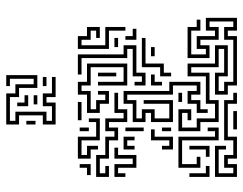

<svg xmlns="http://www.w3.org/2000/svg" viewBox="-104 -688 797 630"><g transform="rotate(-90 295.0 -372.5)"><path d="M150 -444V-504H102V-486H132V-450H120V-474H90V-516H162V-456H210V-480H222V-444ZM216 -504V-516H276V-504ZM330 -354V-450H342V-366H390V-474H330V-504H312V-474H252V-456H282V-426H300V-450H312V-414H270V-444H240V-486H300V-516H342V-486H402V-354ZM330 -294V-330H342V-306H360V-336H450V-354H420V-504H366V-516H432V-366H462V-324H372V-294ZM510 -360V-414H450V-516H492V-486H522V-444H486V-456H510V-474H480V-504H462V-426H522V-360ZM36 -474V-486H60V-510H72V-474ZM180 -480V-510H192V-480ZM210 -354V-414H192V-384H150V-414H90V-444H42V-426H66V-414H30V-456H102V-426H162V-396H180V-426H222V-366H240V-396H306V-384H252V-354ZM360 -390V-450H372V-390ZM60 -324V-384H42V-360H30V-396H72V-336H90V-396H126V-384H102V-324ZM456 -384V-396H486V-384ZM120 -330V-366H162V-330H150V-354H132V-330ZM240 -90V-126H270V-156H312V-126H330V-204H300V-354H282V-324H222V-306H252V-264H222V-216H270V-300H282V-204H210V-276H240V-294H210V-336H270V-366H312V-216H342V-114H300V-144H282V-114H252V-90ZM480 -324V-360H492V-336H516V-324ZM180 -300V-360H192V-300ZM360 -210V-246H390V-306H486V-294H402V-234H372V-210ZM120 -204V-240H132V-216H150V-276H186V-264H162V-204ZM330 -240V-276H366V-264H342V-240ZM426 -264V-276H456V-264ZM180 -210V-240H192V-210ZM150 -54V-174H72V-126H96V-114H60V-186H162V-66H180V-90H192V-54ZM276 -174V-186H306V-174ZM330 6V-24H300V-66H372V-36H450V-54H390V-144H372V-84H282V-54H210V-114H180V-186H252V-144H216V-156H240V-174H192V-126H222V-66H270V-96H360V-156H402V-66H462V-24H360V-54H312V-36H342V-6H480V-36H522V-6H540V-84H522V-54H480V-114H462V-84H420V-156H522V-126H546V-114H510V-144H432V-96H450V-126H492V-66H510V-96H552V6H510V-24H492V6ZM96 -84V-96H120V-150H132V-84ZM30 -84V-150H42V-96H66V-84ZM30 6V-66H132V-30H120V-54H42V-6H60V-36H102V-6H150V-36H282V-6H306V6H270V-24H162V6H90V-24H72V6ZM186 6V-6H246V6ZM202 -589V-631H232V-709H202V-751H304V-721H334V-661H352V-739H328V-751H364V-649H322V-709H292V-739H214V-721H244V-619H214V-601H262V-631H304V-601H358V-589H292V-619H274V-589ZM262 -679V-715H274V-691H298V-679ZM202 -655V-685H214V-655ZM268 -649V-661H298V-649ZM328 -619V-631H358V-619Z"/></g></svg>

Font: Rubik Maze
Style: Regular
Weight: 400
Designer: Hubert and Fischer, NaN
Foundry: Hubert and Fischer, NaN
Version: Version 2.200